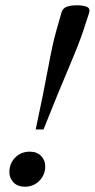

<svg xmlns="http://www.w3.org/2000/svg" viewBox="-20 -698 358 726"><path d="M317 -649.5 295 -582Q280 -536 240.8 -443.8Q201.5 -351.5 144.5 -208.5H115Q145.5 -351.5 162.5 -443.8Q179.5 -536 193 -582L212.5 -650.5Q217 -666.5 231.8 -672.2Q246.5 -678 271 -678Q295.5 -678 308.8 -672Q322 -666 317 -649.5ZM92.5 -124.5Q119.5 -124.5 135.2 -108.5Q151 -92.5 151 -69Q151 -37 129 -14.5Q107 8 74 8Q47 8 31.2 -8Q15.5 -24 15.5 -47.5Q15.5 -79.5 37.2 -102Q59 -124.5 92.5 -124.5Z"/></svg>

Font: Newsreader Text Medium
Style: Italic
Weight: 500
Italic angle: -17°
Designer: Hugues Gentile
Foundry: Production Type
Version: Version 1.001